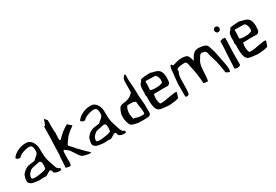

<svg xmlns="http://www.w3.org/2000/svg" viewBox="49 -1716 3919 2731"><g transform="rotate(-30 2008.5 -350.5)"><path d="M33 -92C33 -80 37 -68 46 -57C68 -30 99 -23 143 -18C165 -18 178 -10 212 -12C234 -12 263 -18 288 -14C293 -13 299 -13 305 -13C342 -17 397 -85 416 -45C424 -27 422 -9 430 -6H431C448 7 464 15 499 18C504 18 510 19 515 19C532 20 543 15 543 5V4C545 -10 540 -19 527 -21H526C489 -35 478 -95 466 -130C455 -166 435 -214 431 -262L428 -290C426 -313 426 -351 425 -372V-395C425 -469 392 -532 345 -556C326 -566 314 -567 285 -567C241 -567 212 -559 171 -543C137 -529 95 -503 71 -472V-471C67 -467 60 -459 59 -451C72 -433 98 -422 116 -425L126 -426C128 -428 131 -433 134 -436C156 -458 183 -472 235 -486C265 -493 298 -504 326 -493C361 -485 365 -430 361 -387V-386C359 -348 307 -320 273 -286H272C238 -280 207 -276 173 -272C137 -263 102 -243 79 -216C73 -208 66 -201 61 -196C45 -176 36 -132 33 -92ZM79 -217ZM113 -92V-109C113 -118 117 -130 122 -142C130 -164 144 -172 158 -187C172 -202 189 -212 208 -216C247 -224 286 -232 322 -239C331 -240 342 -235 349 -227V-226C365 -194 358 -140 351 -112L350 -110C313 -91 266 -85 220 -80C202 -77 187 -75 176 -75H175C159 -77 122 -74 114 -91ZM220 -80ZM305 -17ZM499 18Z M608 19C628 27 654 34 683 35C690 27 696 12 697 -5L698 -24L697 -63L698 -101V-130L701 -195C706 -200 710 -207 713 -215C727 -206 746 -190 760 -181C781 -169 790 -151 805 -129C829 -96 856 -47 881 -21V-20V-21C886 -9 909 -5 939 5C971 12 1017 25 1030 15C1032 10 1025 -1 1012 -11C972 -44 929 -93 893 -129C884 -138 876 -142 868 -154L859 -167C840 -193 814 -210 797 -238L796 -240V-241C796 -244 798 -246 799 -248V-249L806 -258C813 -271 818 -281 831 -296C844 -313 853 -330 870 -349C887 -366 906 -386 929 -404C951 -419 974 -435 995 -453L955 -488H954C951 -491 946 -496 940 -503C924 -511 895 -480 872 -468C839 -448 812 -420 782 -395C770 -383 768 -379 753 -363H752C749 -361 745 -359 740 -359C725 -359 729 -401 729 -405C729 -423 730 -449 733 -484C729 -508 726 -538 728 -567C728 -573 728 -575 727 -580C727 -622 727 -660 728 -693L711 -712C704 -720 698 -730 690 -736C664 -665 635 -560 634 -732C634 -727 635 -721 637 -713V-712C638 -700 638 -685 637 -669C637 -664 638 -660 638 -653C636 -587 635 -515 634 -436C633 -401 629 -364 629 -328L627 -241L624 -163L623 -162C620 -156 619 -156 619 -153V-142L617 -82L614 -43V-24ZM614 -43V-44ZM637 -669ZM698 -24ZM711 -712ZM728 -566V-567ZM760 -181H761ZM782 -395H783ZM872 -468H873ZM939 5Z M1096 -92C1096 -80 1100 -68 1109 -57C1131 -30 1162 -23 1206 -18C1228 -18 1241 -10 1275 -12C1297 -12 1326 -18 1351 -14C1356 -13 1362 -13 1368 -13C1405 -17 1460 -85 1479 -45C1487 -27 1485 -9 1493 -6H1494C1511 7 1527 15 1562 18C1567 18 1573 19 1578 19C1595 20 1606 15 1606 5V4C1608 -10 1603 -19 1590 -21H1589C1552 -35 1541 -95 1529 -130C1518 -166 1498 -214 1494 -262L1491 -290C1489 -313 1489 -351 1488 -372V-395C1488 -469 1455 -532 1408 -556C1389 -566 1377 -567 1348 -567C1304 -567 1275 -559 1234 -543C1200 -529 1158 -503 1134 -472V-471C1130 -467 1123 -459 1122 -451C1135 -433 1161 -422 1179 -425L1189 -426C1191 -428 1194 -433 1197 -436C1219 -458 1246 -472 1298 -486C1328 -493 1361 -504 1389 -493C1424 -485 1428 -430 1424 -387V-386C1422 -348 1370 -320 1336 -286H1335C1301 -280 1270 -276 1236 -272C1200 -263 1165 -243 1142 -216C1136 -208 1129 -201 1124 -196C1108 -176 1099 -132 1096 -92ZM1142 -217ZM1176 -92V-109C1176 -118 1180 -130 1185 -142C1193 -164 1207 -172 1221 -187C1235 -202 1252 -212 1271 -216C1310 -224 1349 -232 1385 -239C1394 -240 1405 -235 1412 -227V-226C1428 -194 1421 -140 1414 -112L1413 -110C1376 -91 1329 -85 1283 -80C1265 -77 1250 -75 1239 -75H1238C1222 -77 1185 -74 1177 -91ZM1283 -80ZM1368 -17ZM1562 18Z M1674 -207C1669 -158 1683 -113 1697 -78C1710 -39 1747 -31 1793 -23H1794V-22C1813 -12 1853 -17 1890 -14C1925 -13 1958 -14 1992 -17C2010 -21 2028 -34 2034 -51V-196C2029 -268 2020 -341 2020 -418L2018 -481L2012 -556C2009 -582 2008 -611 2008 -640C2008 -662 2014 -685 2008 -701V-702C2007 -708 2004 -709 1999 -708C1973 -699 1952 -657 1952 -627C1950 -568 1952 -505 1950 -446V-444L1949 -443C1917 -404 1869 -373 1803 -367C1777 -365 1754 -360 1733 -352C1708 -334 1697 -305 1682 -261C1675 -247 1672 -229 1674 -207ZM1782 -155C1770 -208 1787 -282 1815 -310H1817C1847 -311 1878 -311 1904 -308C1925 -306 1933 -298 1947 -291V-288C1951 -202 1966 -179 1966 -117V-92L1965 -91C1955 -77 1940 -80 1923 -80C1904 -80 1886 -82 1870 -85C1856 -89 1834 -92 1818 -101H1791C1789 -108 1788 -113 1788 -123ZM1890 -9ZM2018 -476ZM2034 -191Z M2113 -345C2106 -327 2107 -303 2115 -284V-281C2115 -257 2115 -235 2114 -213C2114 -141 2123 -66 2165 -40C2194 -21 2228 -24 2275 -17L2302 -14C2330 -8 2380 -17 2417 -20C2441 -21 2458 -31 2483 -33C2493 -33 2510 -103 2517 -113C2522 -129 2495 -132 2477 -128C2461 -125 2439 -122 2413 -118C2354 -111 2295 -92 2237 -97H2236C2234 -99 2228 -102 2229 -102V-104C2209 -141 2205 -213 2223 -258L2225 -261H2228C2235 -261 2240 -260 2248 -260C2276 -260 2345 -261 2373 -262C2385 -262 2397 -261 2407 -262H2408C2415 -261 2421 -261 2427 -261C2431 -261 2435 -261 2445 -260C2466 -261 2484 -279 2492 -300C2495 -326 2497 -349 2498 -378C2496 -397 2493 -414 2491 -434C2482 -474 2464 -502 2431 -515V-516C2415 -525 2390 -530 2357 -538H2356C2343 -543 2328 -549 2310 -548C2291 -548 2270 -545 2253 -545C2230 -545 2206 -540 2184 -537H2183C2168 -537 2158 -523 2156 -507V-505C2112 -483 2110 -416 2113 -347ZM2114 -213ZM2202 -344V-345C2202 -354 2204 -367 2203 -377V-379C2204 -381 2204 -380 2205 -382L2207 -461C2207 -467 2208 -474 2209 -479L2356 -475C2368 -475 2378 -473 2381 -462C2396 -447 2406 -420 2408 -387V-378C2407 -375 2406 -363 2404 -348V-347C2402 -342 2397 -341 2393 -339H2392V-338C2374 -330 2343 -321 2317 -323C2300 -324 2287 -320 2266 -322C2247 -323 2226 -325 2210 -331L2209 -332H2208C2205 -335 2203 -339 2202 -344ZM2266 -322Z M2590 -6C2593 -1 2603 6 2614 5C2628 5 2640 -2 2649 -10C2650 -22 2654 -39 2655 -50C2655 -58 2658 -79 2658 -91C2659 -166 2659 -176 2661 -257C2663 -301 2672 -332 2688 -365V-400C2704 -405 2717 -416 2738 -419H2739C2757 -420 2773 -425 2795 -425H2825C2851 -420 2857 -394 2863 -354C2892 -235 2901 -161 2909 -49V-48C2909 -45 2909 -45 2910 -42C2920 -38 2947 -32 2952 -33H2954C2961 -32 2970 -33 2979 -33C2981 -40 2983 -49 2984 -55V-56C2985 -58 2988 -76 2988 -84V-85C2989 -98 2990 -109 2990 -121C2992 -165 2995 -184 2999 -248V-249C3006 -291 3014 -329 3038 -360C3044 -371 3050 -380 3058 -394C3067 -411 3079 -422 3095 -430H3096C3100 -430 3103 -429 3104 -429C3105 -429 3108 -429 3110 -428C3125 -423 3151 -421 3163 -408C3172 -401 3177 -378 3185 -340C3193 -311 3201 -285 3207 -266C3230 -198 3246 -104 3257 -19C3263 -12 3287 -2 3300 4L3301 5C3303 7 3307 7 3314 9C3319 3 3325 -9 3325 -22V-25C3325 -85 3317 -121 3306 -174C3300 -200 3292 -238 3290 -254C3286 -274 3281 -288 3279 -311C3273 -331 3267 -357 3262 -380C3260 -389 3245 -425 3243 -435V-439C3228 -491 3186 -499 3132 -507C3083 -514 3045 -511 3021 -487H3020C2993 -467 2973 -430 2954 -396L2949 -385L2945 -397C2931 -446 2923 -488 2879 -498C2853 -506 2823 -506 2789 -506C2766 -505 2745 -498 2727 -493C2690 -483 2666 -469 2651 -484V-492C2651 -497 2650 -498 2642 -498C2639 -498 2635 -497 2631 -497C2628 -497 2628 -498 2628 -492V-491L2627 -490C2619 -474 2614 -456 2612 -433L2606 -370L2600 -315C2598 -294 2595 -272 2593 -251L2590 -197ZM2590 -198ZM2863 -351ZM3185 -337Z M3395 -3C3395 0 3411 11 3437 12C3461 12 3484 4 3491 -8C3491 -72 3492 -146 3492 -220C3493 -275 3498 -327 3499 -382V-443C3499 -445 3496 -453 3461 -452C3446 -452 3430 -445 3416 -438C3415 -422 3415 -402 3415 -384C3414 -320 3407 -259 3405 -206C3402 -122 3398 -57 3395 -6ZM3395 -11ZM3415 -612C3415 -585 3430 -564 3458 -564C3480 -564 3496 -582 3498 -605V-612C3496 -632 3482 -650 3458 -651H3456C3432 -650 3415 -633 3415 -612ZM3498 -605Z M3578 -345C3571 -327 3572 -303 3580 -284V-281C3580 -257 3580 -235 3579 -213C3579 -141 3588 -66 3630 -40C3659 -21 3693 -24 3740 -17L3767 -14C3795 -8 3845 -17 3882 -20C3906 -21 3923 -31 3948 -33C3958 -33 3975 -103 3982 -113C3987 -129 3960 -132 3942 -128C3926 -125 3904 -122 3878 -118C3819 -111 3760 -92 3702 -97H3701C3699 -99 3693 -102 3694 -102V-104C3674 -141 3670 -213 3688 -258L3690 -261H3693C3700 -261 3705 -260 3713 -260C3741 -260 3810 -261 3838 -262C3850 -262 3862 -261 3872 -262H3873C3880 -261 3886 -261 3892 -261C3896 -261 3900 -261 3910 -260C3931 -261 3949 -279 3957 -300C3960 -326 3962 -349 3963 -378C3961 -397 3958 -414 3956 -434C3947 -474 3929 -502 3896 -515V-516C3880 -525 3855 -530 3822 -538H3821C3808 -543 3793 -549 3775 -548C3756 -548 3735 -545 3718 -545C3695 -545 3671 -540 3649 -537H3648C3633 -537 3623 -523 3621 -507V-505C3577 -483 3575 -416 3578 -347ZM3579 -213ZM3667 -344V-345C3667 -354 3669 -367 3668 -377V-379C3669 -381 3669 -380 3670 -382L3672 -461C3672 -467 3673 -474 3674 -479L3821 -475C3833 -475 3843 -473 3846 -462C3861 -447 3871 -420 3873 -387V-378C3872 -375 3871 -363 3869 -348V-347C3867 -342 3862 -341 3858 -339H3857V-338C3839 -330 3808 -321 3782 -323C3765 -324 3752 -320 3731 -322C3712 -323 3691 -325 3675 -331L3674 -332H3673C3670 -335 3668 -339 3667 -344ZM3731 -322Z"/></g></svg>

Font: Vapor
Style: Lit
Weight: 300
Foundry: Cannot Into Space Fonts
Version: Version 0.179